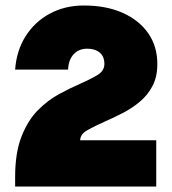

<svg xmlns="http://www.w3.org/2000/svg" viewBox="-20 -678 626 698"><path d="M271.5 -168H548V0H35V-34Q35 -122.5 58 -181.2Q81 -240 117.2 -276.8Q153.5 -313.5 194.5 -335.8Q235.5 -358 271.5 -373.5Q309 -390 334.2 -405.2Q359.5 -420.5 359.5 -445.5Q359.5 -472.5 342.5 -486.8Q325.5 -501 297 -501Q266.5 -501 247.8 -480.8Q229 -460.5 227.5 -425H35Q40 -494 73.2 -546.5Q106.5 -599 161.2 -628.5Q216 -658 285 -658Q365.5 -658 425.5 -631.5Q485.5 -605 518.8 -557.2Q552 -509.5 552 -445.5Q552 -398.5 534.2 -365Q516.5 -331.5 487.8 -307.8Q459 -284 426 -267Q393 -250 362 -236.5Q324.5 -220 298 -205Q271.5 -190 271.5 -168Z"/></svg>

Font: Overused Grotesk Black
Style: Regular
Weight: 900
Version: Version 0.004